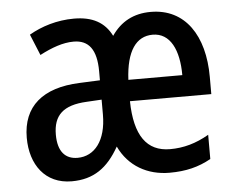

<svg xmlns="http://www.w3.org/2000/svg" viewBox="-45 -601 815 663"><g transform="rotate(-5 363.0 -269.5)"><path d="M500 -549C441 -549 396 -525 364 -478C340 -526 298 -549 234 -549C175 -549 121 -532 78 -507L108 -434C150 -456 189 -470 226 -470C278 -470 305 -436 305 -360V-329L234 -326C106 -321 36 -262 36 -153C36 -60 86 10 178 10C254 10 303 -25 343 -96C376 -26 441 10 517 10C574 10 618 -1 661 -25V-109C616 -83 573 -71 526 -71C445 -71 404 -129 402 -248H684V-308C684 -450 620 -549 500 -549ZM500 -470C561 -470 590 -409 590 -322H403C408 -422 443 -470 500 -470ZM253 -259 305 -262V-210C305 -120 264 -69 205 -69C163 -69 137 -96 137 -155C137 -222 171 -255 253 -259Z"/></g></svg>

Font: Noto Sans Khmer UI Condensed Medium
Style: Regular
Weight: 500
Width: 3
Designer: Danh Hong and the Monotype Design Team
Foundry: Monotype Imaging Inc.
Version: Version 2.002